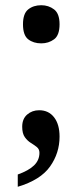

<svg xmlns="http://www.w3.org/2000/svg" viewBox="-20 -561 315 735"><path d="M138 -395Q108 -395 88 -410.5Q68 -426 68 -468Q68 -509 88 -525Q108 -541 138 -541Q166 -541 187 -525Q208 -509 208 -468Q208 -426 187 -410.5Q166 -395 138 -395ZM48 107Q90 92 110.5 72Q131 52 131 24Q131 10 121 2Q111 -6 98 -14Q85 -22 75 -36Q65 -50 65 -76Q65 -106 84 -122.5Q103 -139 130 -139Q166 -139 187 -112Q208 -85 208 -38Q208 25 171.5 76.5Q135 128 48 154Z"/></svg>

Font: Noto Serif Georgian SemiCondensed SemiBold
Style: Regular
Weight: 600
Width: 4
Designer: Monotype Design Team, Akaki Razmadze
Foundry: Google LLC
Version: Version 2.003; ttfautohint (v1.8.4.7-5d5b)